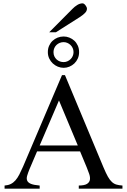

<svg xmlns="http://www.w3.org/2000/svg" viewBox="-20 -1126 759 1146"><path d="M450.2 0V-18.6Q484.9 -19 499.5 -28.6Q514.2 -38.1 516.6 -53.2Q519 -68.4 512.5 -87.6Q505.9 -106.9 497.6 -127L458 -222.2H201.2L156.2 -116.7Q147 -94.2 142.1 -77.1Q137.2 -60.1 142.3 -47.9Q147.5 -35.6 164.8 -28.6Q182.1 -21.5 216.8 -18.6V0H7.3V-18.6Q28.3 -20 43.9 -27.6Q59.6 -35.2 72 -49.3Q84.5 -63.5 95.2 -84.2Q106 -105 117.7 -131.8L350.1 -677.7H367.7L597.7 -127Q612.3 -92.3 624 -71.5Q635.7 -50.8 648.2 -39.6Q660.6 -28.3 675.5 -24.2Q690.4 -20 710.9 -18.6V0ZM332 -526.4 216.8 -257.8H444.3ZM418.9 -814.9Q418.9 -828.1 413.8 -839.1Q408.7 -850.1 400.4 -857.9Q392.1 -865.7 381.6 -870.1Q371.1 -874.5 359.9 -874.5Q347.7 -874.5 336.7 -870.1Q325.7 -865.7 317.4 -857.9Q309.1 -850.1 304.2 -839.1Q299.3 -828.1 299.3 -814.9Q299.3 -800.8 304.4 -789.8Q309.6 -778.8 318.1 -771Q326.7 -763.2 337.4 -759.3Q348.1 -755.4 359.9 -755.4Q372.1 -755.4 382.8 -760.3Q393.6 -765.1 401.6 -773.2Q409.7 -781.2 414.3 -792Q418.9 -802.7 418.9 -814.9ZM452.1 -814.9Q452.1 -793.9 444.3 -776.6Q436.5 -759.3 423.6 -747.1Q410.6 -734.9 394 -728Q377.4 -721.2 359.9 -721.2Q342.3 -721.2 325.4 -728Q308.6 -734.9 295.4 -747.1Q282.2 -759.3 273.9 -776.6Q265.6 -793.9 265.6 -814.9Q265.6 -835.9 273.2 -853Q280.8 -870.1 293.7 -882.3Q306.6 -894.5 323.7 -901.4Q340.8 -908.2 359.9 -908.2Q377.4 -908.2 394 -901.6Q410.6 -895 423.6 -883.1Q436.5 -871.1 444.3 -853.8Q452.1 -836.4 452.1 -814.9ZM499 -1074.2Q499 -1060.1 486.6 -1047.9Q474.1 -1035.6 458.5 -1025.4L314 -933.6H273.9L412.6 -1073.2Q425.3 -1086.4 441.2 -1096.2Q457 -1106 473.1 -1106Q477.1 -1106 481.4 -1103Q485.8 -1100.1 489.7 -1095.2Q493.7 -1090.3 496.3 -1084.7Q499 -1079.1 499 -1074.2Z"/></svg>

Font: Doulos SIL Eur
Style: Regular
Weight: 400
Designer: Walt Agee, Victor Gaultney, Peter Martin, Debbi Hosken, Becca Hirsbrunner
Foundry: SIL International
Version: Version 5.000